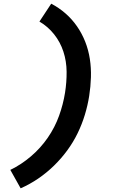

<svg xmlns="http://www.w3.org/2000/svg" viewBox="-20 -861 640 1042"><path d="M92 161 36 61Q96 32 148.5 -13Q201 -58 239.5 -114Q278 -170 300.5 -232.5Q323 -295 333 -358Q342 -415 341.5 -472Q341 -529 324 -581Q307 -633 273.5 -675Q240 -717 194 -744L258 -841Q300 -819 335.5 -788Q371 -757 398 -718Q425 -679 442.5 -634.5Q460 -590 467.5 -541.5Q475 -493 473.5 -442Q472 -391 464 -340Q456 -289 440.5 -238Q425 -187 401.5 -138.5Q378 -90 345.5 -45.5Q313 -1 273 38Q233 77 187.5 108Q142 139 92 161Z"/></svg>

Font: Iosevka Etoile Extrabold
Style: Italic
Weight: 800
Italic angle: -9°
Designer: Belleve Invis
Foundry: Belleve Invis
Version: Version 22.1.2; ttfautohint (v1.8.4)